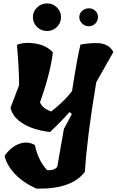

<svg xmlns="http://www.w3.org/2000/svg" viewBox="-20 -811 689 1133"><path d="M42 -175 93 -309Q92 -412 80 -546Q125 -565 190 -554Q255 -543 292 -502Q278 -381 216 -207Q230 -172 282 -153Q357 -211 405 -273Q438 -484 455 -548Q541 -563 584.5 -553Q628 -543 649 -504L548 -326Q493 3 481 203Q402 307 195 302Q120 269 70.5 218Q21 167 7 109Q45 55 94 37.5Q143 20 186 45Q205 136 258 193Q301 196 318 173Q350 -15 357 -50L404 -138L390 -150Q338 -90 275 -32Q176 -44 115 -82Q54 -120 42 -175ZM340 -709.5Q340 -676 316 -652Q292 -628 257.5 -628Q223 -628 198.5 -652Q174 -676 174 -709.5Q174 -743 199 -767Q224 -791 258 -791Q292 -791 316 -767Q340 -743 340 -709.5ZM558 -710Q558 -688 542.5 -672Q527 -656 504.5 -656Q482 -656 465 -672Q448 -688 448 -710Q448 -732 465 -747Q482 -762 504.5 -762Q527 -762 542.5 -747Q558 -732 558 -710Z"/></svg>

Font: Tillana
Style: Bold
Weight: 700
Designer: Lipi Raval (Devanagari, Latin), Jonny Pinhorn (Latin)
Foundry: Indian Type Foundry
Version: Version 2.002;PS 1.0;hotconv 1.0.79;makeotf.lib2.5.61930; tt